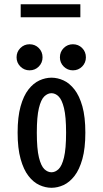

<svg xmlns="http://www.w3.org/2000/svg" viewBox="-20 -881 490 912"><path d="M224.6 11Q196 11 167.3 -2Q138.6 -15.1 115.3 -45.1Q92 -75.1 77.9 -125.8Q63.7 -176.4 63.7 -251Q63.7 -325.6 77.8 -375.9Q91.8 -426.1 115.2 -456Q138.6 -485.9 167.2 -499Q195.8 -512 224.6 -512Q253.4 -512 281.9 -499Q310.3 -485.9 333.7 -456Q357.1 -426.1 371.3 -375.9Q385.4 -325.6 385.4 -251Q385.4 -176.4 371.3 -125.8Q357.1 -75.1 333.7 -45.1Q310.3 -15.1 281.9 -2Q253.4 11 224.6 11ZM224.6 -62.7Q242.4 -62.7 258.2 -77.6Q274.1 -92.6 284 -133.2Q293.9 -173.8 293.9 -251Q293.9 -326.9 284 -367.4Q274.1 -407.9 258.2 -423.1Q242.4 -438.3 224.6 -438.3Q206.3 -438.3 190.5 -423.1Q174.6 -407.9 164.8 -367.4Q154.9 -326.9 154.9 -251Q154.9 -173.8 164.9 -133.2Q174.9 -92.6 190.7 -77.6Q206.5 -62.7 224.6 -62.7ZM120.4 -546.9Q94.9 -546.9 76.8 -565Q58.7 -583.1 58.7 -608.6Q58.7 -634.9 76.8 -652.8Q94.9 -670.8 120.3 -670.8Q146.5 -670.8 164.3 -652.8Q182.1 -634.9 182.1 -608.6Q182.1 -583.1 164.3 -565Q146.5 -546.9 120.4 -546.9ZM326.3 -546.9Q300.7 -546.9 282.6 -565Q264.6 -583.1 264.6 -608.6Q264.6 -634.9 282.6 -652.8Q300.7 -670.8 326.2 -670.8Q352.4 -670.8 370.2 -652.8Q388 -634.9 388 -608.6Q388 -583.1 370.2 -565Q352.3 -546.9 326.3 -546.9ZM78.3 -860.6H361.7V-798.9H78.3Z"/></svg>

Font: League Mono Thin Condensed
Style: Regular
Weight: 100
Width: 1
Designer: Tyler Finck
Foundry: The League of Moveable Type / Tyler Finck
Version: Version 2.300;RELEASE